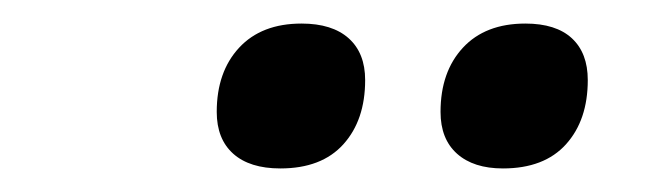

<svg xmlns="http://www.w3.org/2000/svg" viewBox="-20 -736 553 163"><path d="M407 -593Q382 -593 368 -605.5Q354 -618 354 -641Q354 -675 373 -695.5Q392 -716 426 -716Q452 -716 465.5 -703.5Q479 -691 479 -668Q479 -634 460.5 -613.5Q442 -593 407 -593ZM218 -593Q192 -593 178 -605.5Q164 -618 164 -641Q164 -675 183 -695.5Q202 -716 236 -716Q262 -716 276 -703.5Q290 -691 290 -668Q290 -634 271.5 -613.5Q253 -593 218 -593Z"/></svg>

Font: Nunito ExtraLight
Style: Bold Italic
Weight: 700
Italic angle: -9°
Version: Version 3.602